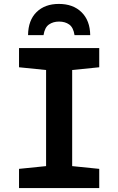

<svg xmlns="http://www.w3.org/2000/svg" viewBox="-20 -959 603 979"><path d="M77 0V-98L215 -112V-602L77 -616V-714H486V-616L348 -602V-112L486 -98V0ZM280 -939Q353 -939 396 -896.5Q439 -854 440 -780H360Q354 -819 333 -834Q312 -849 281 -849Q251 -849 229.5 -834Q208 -819 202 -780H123Q124 -856 166.5 -897.5Q209 -939 280 -939Z"/></svg>

Font: Noto Sans Mono SemiCondensed
Style: Bold
Weight: 700
Width: 4
Designer: Monotype Design Team
Foundry: Monotype Imaging Inc.
Version: Version 2.014